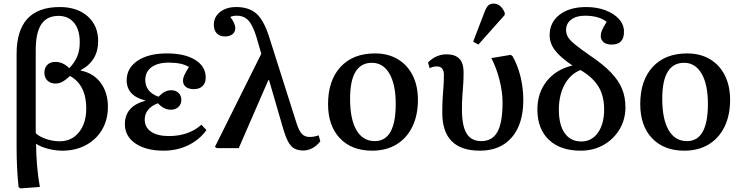

<svg xmlns="http://www.w3.org/2000/svg" viewBox="-20 -821 4109 1064"><path d="M94 223 83 216Q72 114 72 -5V-522Q72 -782 311 -782Q408 -782 466 -730.5Q524 -679 524 -593Q524 -484 427 -432V-430Q498 -416 538 -362Q578 -308 578 -229Q578 -158 546 -103Q514 -48 456.5 -17Q399 14 325 14Q287 14 246.5 3.5Q206 -7 182 -23H180Q180 33 185.5 97.5Q191 162 201 215ZM311 -38Q377 -38 417.5 -88Q458 -138 458 -220Q458 -350 368 -400Q343 -377 325 -367.5Q307 -358 288 -358Q260 -358 243 -374.5Q226 -391 226 -417Q226 -446 242.5 -462Q259 -478 287 -478Q329 -478 364 -443Q395 -476 408.5 -509.5Q422 -543 422 -587Q422 -656 390.5 -694.5Q359 -733 304 -733Q240 -733 209 -686.5Q178 -640 178 -543V-83Q197 -64 235 -51Q273 -38 311 -38Z M887 14Q789 14 730.5 -26Q672 -66 672 -133Q672 -232 786 -263V-264Q682 -290 682 -376Q682 -444 742.5 -484.5Q803 -525 905 -525Q1004 -525 1062 -489Q1120 -453 1120 -391Q1120 -361 1102.5 -344Q1085 -327 1054 -327Q1026 -327 1010 -339.5Q994 -352 994 -375Q994 -388 1001 -403.5Q1008 -419 1027 -450Q988 -474 915 -474Q854 -474 819.5 -448.5Q785 -423 785 -378Q785 -312 858 -285Q878 -305 894.5 -313Q911 -321 929 -321Q954 -321 969.5 -306Q985 -291 985 -268Q985 -244 969 -228.5Q953 -213 927 -213Q888 -213 855 -249Q782 -220 782 -158Q782 -115 817.5 -91Q853 -67 916 -67Q971 -67 1017.5 -83.5Q1064 -100 1096 -130L1124 -100Q1085 -46 1023 -16Q961 14 887 14Z M1746 -71 1755 -38Q1737 -14 1712 -0.5Q1687 13 1661 13Q1631 13 1611 2Q1591 -9 1576 -37.5Q1561 -66 1546 -119L1471 -377H1467L1303 0H1182L1171 -7L1428 -523L1402 -613Q1382 -679 1357.5 -706.5Q1333 -734 1292 -734Q1271 -734 1256 -727Q1284 -691 1284 -665Q1284 -644 1268.5 -631.5Q1253 -619 1227 -619Q1198 -619 1181.5 -636Q1165 -653 1165 -684Q1165 -727 1199.5 -754.5Q1234 -782 1289 -782Q1360 -782 1401 -745.5Q1442 -709 1471 -618L1625 -133Q1638 -94 1654 -78Q1670 -62 1696 -62Q1721 -62 1746 -71Z M2042 14Q1929 14 1863.5 -55Q1798 -124 1798 -244Q1798 -375 1867 -450Q1936 -525 2058 -525Q2130 -525 2183.5 -493.5Q2237 -462 2266.5 -404Q2296 -346 2296 -268Q2296 -182 2265 -118.5Q2234 -55 2177 -20.5Q2120 14 2042 14ZM2057 -39Q2173 -39 2173 -245Q2173 -353 2138 -413Q2103 -473 2041 -473Q1920 -473 1920 -274Q1920 -160 1955.5 -99.5Q1991 -39 2057 -39Z M2640 14Q2431 14 2431 -196Q2431 -244 2433 -277Q2435 -310 2437.5 -339.5Q2440 -369 2440 -405Q2440 -453 2401 -453Q2380 -453 2361 -443L2352 -475Q2397 -520 2455 -520Q2549 -520 2549 -422Q2549 -383 2547 -353.5Q2545 -324 2542.5 -292Q2540 -260 2540 -213Q2540 -123 2566 -81Q2592 -39 2647 -39Q2708 -39 2736.5 -90Q2765 -141 2765 -253Q2765 -312 2748 -378.5Q2731 -445 2703 -499L2810 -517L2820 -510Q2849 -460 2864.5 -396Q2880 -332 2880 -267Q2880 -134 2816.5 -60Q2753 14 2640 14ZM2631 -574 2602 -590 2665 -754Q2675 -781 2686 -791Q2697 -801 2716 -801Q2755 -801 2777 -751V-738Z M3198 14Q3085 14 3021.5 -46.5Q2958 -107 2958 -214Q2958 -306 3009.5 -371Q3061 -436 3152 -458Q3083 -505 3054.5 -543.5Q3026 -582 3026 -626Q3026 -697 3081 -739.5Q3136 -782 3229 -782Q3288 -782 3335.5 -764Q3383 -746 3410.5 -715Q3438 -684 3438 -645Q3438 -574 3370 -574Q3341 -574 3325 -587Q3309 -600 3309 -623Q3309 -636 3316 -653Q3323 -670 3342 -700Q3298 -734 3222 -734Q3174 -734 3145.5 -712.5Q3117 -691 3117 -655Q3117 -634 3127 -616.5Q3137 -599 3166 -575Q3195 -551 3253 -511Q3324 -463 3366 -419Q3408 -375 3427 -329Q3446 -283 3446 -227Q3446 -159 3413.5 -104.5Q3381 -50 3325 -18Q3269 14 3198 14ZM3201 -37Q3259 -37 3293.5 -85.5Q3328 -134 3328 -215Q3328 -288 3297.5 -339.5Q3267 -391 3197 -433Q3141 -411 3109 -352.5Q3077 -294 3077 -213Q3077 -129 3109.5 -83Q3142 -37 3201 -37Z M3772 14Q3659 14 3593.5 -55Q3528 -124 3528 -244Q3528 -375 3597 -450Q3666 -525 3788 -525Q3860 -525 3913.5 -493.5Q3967 -462 3996.5 -404Q4026 -346 4026 -268Q4026 -182 3995 -118.5Q3964 -55 3907 -20.5Q3850 14 3772 14ZM3787 -39Q3903 -39 3903 -245Q3903 -353 3868 -413Q3833 -473 3771 -473Q3650 -473 3650 -274Q3650 -160 3685.5 -99.5Q3721 -39 3787 -39Z"/></svg>

Font: Literata 36pt Medium
Style: Regular
Weight: 500
Designer: Latin by Veronika Burian and Jose Scaglione. Greek by Irene Vlachou. Cyrillic by Vera Evstafieva.
Foundry: TypeTogether
Version: Version 3.002